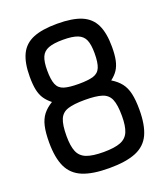

<svg xmlns="http://www.w3.org/2000/svg" viewBox="-149 -917 898 1035"><g transform="rotate(-20 300.0 -400.0)"><path d="M300 14Q204 14 147.5 -9.5Q91 -33 66 -86Q41 -139 41 -227Q41 -283 49.5 -320Q58 -357 77.5 -382Q97 -407 130 -427Q106 -446 91.5 -467.5Q77 -489 70.5 -519.5Q64 -550 64 -596Q64 -675 87 -723Q110 -771 161.5 -792.5Q213 -814 300 -814Q387 -814 438.5 -792.5Q490 -771 513 -723Q536 -675 536 -596Q536 -550 529.5 -519.5Q523 -489 509 -467.5Q495 -446 470 -427Q503 -407 522.5 -382Q542 -357 550.5 -320Q559 -283 559 -227Q559 -139 534.5 -86Q510 -33 453 -9.5Q396 14 300 14ZM300 -78Q363 -78 397.5 -91.5Q432 -105 445.5 -137.5Q459 -170 459 -227Q459 -291 445.5 -323Q432 -355 397.5 -366Q363 -377 300 -377Q237 -377 202.5 -366Q168 -355 154.5 -323Q141 -291 141 -227Q141 -170 154.5 -137.5Q168 -105 202.5 -91.5Q237 -78 300 -78ZM300 -469Q354 -469 383.5 -478Q413 -487 424.5 -514.5Q436 -542 436 -596Q436 -645 424.5 -672Q413 -699 383.5 -710.5Q354 -722 300 -722Q246 -722 216.5 -710.5Q187 -699 175.5 -672Q164 -645 164 -596Q164 -542 175.5 -514.5Q187 -487 216.5 -478Q246 -469 300 -469Z"/></g></svg>

Font: Victor Mono Thin
Style: Bold
Weight: 700
Monospace: yes
Version: Version 1.561;gftools[0.9.30]